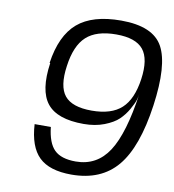

<svg xmlns="http://www.w3.org/2000/svg" viewBox="-83 -793 805 886"><g transform="rotate(10 320.0 -350.0)"><path d="M125 -470H122Q141 -601 210.5 -660.5Q280 -720 414 -720Q564 -720 609.5 -636.5Q655 -553 628 -360Q600 -161 524.5 -70.5Q449 20 310 20Q207 20 158 -27.5Q109 -75 103 -180H179Q187 -106 219 -74.5Q251 -43 319 -43Q418 -43 473 -127.5Q528 -212 555 -403Q553 -388 548 -371.5Q543 -355 526.5 -326Q510 -297 487 -275Q464 -253 421.5 -236.5Q379 -220 325 -220Q201 -220 153.5 -279.5Q106 -339 125 -470ZM351 -287Q443 -287 490.5 -330.5Q538 -374 551.5 -470Q565 -566 529.5 -609.5Q494 -653 403 -653Q310 -653 263 -610Q216 -567 203 -470Q189 -373 224 -330Q259 -287 351 -287Z"/></g></svg>

Font: Fivo Sans Modern
Style: Italic
Weight: 400
Designer: Alexander Slobzheninov
Foundry: Alexander Slobzheninov
Version: 1.0